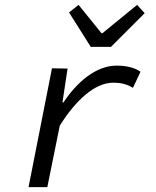

<svg xmlns="http://www.w3.org/2000/svg" viewBox="-20 -767 640 787"><path d="M97 0H174L225 -252C291 -357 369 -428 444 -428C476 -428 500 -422 525 -407L556 -473C533 -489 500 -498 458 -498C373 -498 295 -430 240 -347H236L257 -486L193 -487L97 0ZM352 -575H435L573 -713L542 -747L400 -631H396L302 -747L263 -716L352 -575Z"/></svg>

Font: Source Code Variable
Style: Italic
Weight: 400
Italic angle: -11°
Monospace: yes
Designer: Paul D. Hunt, Teo Tuominen
Foundry: Adobe Systems Incorporated
Version: Version 1.005;PS 1.0;hotconv 16.6.54;makeotf.lib2.5.65590